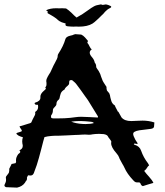

<svg xmlns="http://www.w3.org/2000/svg" viewBox="-30 -856 755 876"><path d="M417 -322.8V-324.7L371.6 -398.4L364.7 -408.2L357.9 -417.5L338.9 -444.3L319.3 -470.7Q316.4 -475.1 310.5 -480.5L299.8 -489.7Q298.8 -490.2 295.9 -490.7Q293.5 -490.7 292 -490.2Q289.6 -490.2 288.1 -488.8Q286.6 -487.8 286.6 -486.3L285.6 -482.4V-478Q285.6 -472.7 283.7 -470.2L278.3 -464.4L272 -459Q265.6 -452.6 264.2 -447.3Q252.9 -441.4 248 -431.6L245.1 -422.9L242.7 -413.6L242.2 -410.2L241.2 -406.7Q239.7 -402.8 237.3 -400.9Q227.5 -393.6 227.5 -381.8V-381.3Q227.5 -375 219.7 -367.7Q211.4 -360.4 211.4 -354V-352.5Q211.4 -339.8 204.1 -330.6Q202.6 -328.6 202.6 -324.7L203.6 -321.3V-317.9L209 -316.4L213.4 -315.9H238.8L264.2 -316.4Q292 -317.9 314 -321.3Q326.7 -323.2 340.3 -323.2L377.9 -321.8L397 -320.8L416.5 -319.8ZM346.7 -290.5Q353.5 -290 359.9 -290Q383.3 -290 397.9 -294.4Q396.5 -297.9 391.1 -299.3L386.2 -300.3L380.9 -300.8L360.8 -302.7L340.3 -303.7H330.6Q311.5 -303.7 294.9 -300.8Q317.9 -292 346.7 -290.5ZM507.8 -346.7 509.3 -346.2 510.3 -345.7 524.4 -320.3Q538.1 -303.7 568.8 -303.7Q574.7 -303.7 581.5 -304.2L606 -305.2Q613.3 -305.7 620.6 -305.7Q647.9 -305.7 674.3 -297.4L672.9 -278.8Q671.9 -270 658.2 -268.1Q639.2 -265.1 623.5 -263.7Q584 -260.3 578.6 -249.5Q577.6 -247.6 577.6 -245.1Q577.6 -236.8 586.9 -219.7L591.3 -212.4L596.2 -205.6L596.7 -202.6L597.7 -201.2V-198.7Q589.8 -200.2 584 -201.2Q580.6 -199.7 580.6 -197.8Q581.5 -196.3 584.5 -195.3Q606.9 -189 613.8 -168.5Q624.5 -137.7 645 -111.3L647.5 -106.9L650.4 -101.6Q645 -98.1 640.6 -90.3L636.7 -84.5Q634.3 -81.5 631.3 -79.1L629.9 -77.6L627.4 -76.7Q631.3 -70.8 638.2 -63L649.9 -49.8Q665 -33.2 669.9 -21.5L645 -14.2L621.6 -6.8Q616.2 -8.3 612.8 -14.2L610.8 -19.5Q608.4 -22.5 606 -23.9H594.7Q591.8 -23.9 589.8 -24.4Q584 -26.4 578.6 -32.7Q549.8 -63 537.6 -91.3Q534.7 -98.1 528.3 -108.4L519 -125.5L515.6 -131.8L513.2 -138.2Q510.7 -146 501 -157.2Q477.1 -184.1 477.1 -202.6Q477.1 -205.1 477.5 -207.5Q478 -208.5 478 -209Q478 -210.4 477.1 -211.9L474.6 -216.3L468.8 -224.1Q464.8 -228.5 463.4 -231.9Q460 -241.2 443.4 -244.1Q434.6 -245.1 424.8 -245.1H418L405.8 -244.6L392.6 -243.2L384.3 -241.7Q378.9 -241.2 375.5 -241.2Q367.2 -242.2 357.9 -242.2Q351.1 -242.2 344.2 -241.7L328.1 -240.7L312.5 -240.2L274.9 -238.3L238.3 -236.8H222.2L205.1 -235.8Q186.5 -234.4 172.9 -230.5L167.5 -211.9L157.7 -173.8L147.5 -135.7L137.7 -103L126 -70.8L124.5 -66.4L121.6 -61.5Q117.7 -55.2 107.9 -55.2Q103.5 -55.2 98.1 -56.2L94.7 -49.8Q92.8 -46.4 92.8 -43.9Q93.3 -42.5 93.3 -41Q93.3 -37.1 90.8 -32.7L86.9 -27.8L84 -22.5Q72.3 -5.4 47.9 0Q37.6 -0.5 22.5 -1L-2.4 -2Q-9.8 -4.9 -9.8 -10.3Q-9.8 -12.7 -7.8 -16.1Q-2.4 -25.4 -2.4 -35.6Q-2.4 -39.1 -2.9 -42Q-3.4 -43.5 -3.4 -44.9Q-3.4 -48.8 -1.5 -51.8L1.5 -55.7L4.9 -60.1Q9.3 -65.4 10.7 -68.8Q11.7 -71.8 12.2 -77.1V-85.4L11.7 -85L20 -101.6L22.9 -107.9Q25.4 -108.4 30.8 -109.4L35.2 -110.4L41.5 -111.8L43 -116.7Q43.5 -118.7 43.5 -119.6Q43.5 -121.1 43 -122.1V-125.5Q43 -139.2 53.7 -153.3L57.6 -156.2L61.5 -160.2Q62.5 -161.6 62.5 -163.1Q62.5 -166 59.1 -168.5V-170.4Q73.7 -177.2 73.7 -189.5V-194.3L72.3 -199.7Q71.3 -207 71.3 -210.4Q71.3 -222.7 74.7 -229.5L64.5 -232.9Q58.6 -234.9 55.2 -236.8Q52.2 -238.3 49.3 -241.2L43.9 -246.1L48.3 -250Q68.4 -255.4 69.8 -258.3V-259.3Q69.8 -262.7 62 -272.9L60.5 -275.9L60.1 -277.3L58.6 -279.3L80.1 -285.6L100.6 -292Q113.8 -294.9 114.3 -300.8Q116.2 -305.7 119.1 -311.5L124.5 -321.8Q130.9 -331.5 130.9 -339.4Q130.9 -340.8 130.4 -342.8V-344.7L132.3 -346.7Q144 -354.5 144 -368.7Q144 -373 143.1 -377.9H137.7Q133.8 -377.9 132.3 -378.4Q130.4 -379.4 127.4 -384.8L128.9 -386.7Q129.9 -387.7 130.4 -387.7Q154.3 -394.5 154.3 -410.2V-415.5Q154.3 -428.2 170.4 -441.9L174.3 -445.3L177.2 -448.2Q179.2 -450.2 179.2 -451.7Q179.2 -453.6 177.2 -455.6L176.8 -456.5V-457.5Q182.1 -462.9 182.1 -470.7V-478L181.2 -484.9V-486.3Q181.2 -495.1 187.5 -505.9L193.4 -516.1L199.7 -525.9L209 -545.9L214.4 -557.6L220.7 -569.3L225.1 -578.1L229.5 -586.4Q233.4 -594.7 233.4 -601.6V-604L234.4 -606.9L235.8 -609.9Q259.8 -647 268.1 -676.8Q271 -688.5 289.6 -692.9Q294.4 -693.8 301.3 -695.8L306.6 -698.2L313.5 -700.2L319.3 -699.7L326.7 -699.2L340.8 -698.2Q350.1 -693.8 357.9 -685.1L364.3 -677.7Q367.2 -673.8 370.1 -670.9Q371.1 -670.4 371.1 -668.5L369.6 -664.1L368.7 -662.6V-660.2Q371.6 -657.2 374 -653.3L377.9 -645.5Q382.3 -635.3 388.7 -630.9L389.6 -631.3Q379.4 -625 379.4 -615.7Q379.4 -607.9 387.2 -598.1L391.6 -592.8L395.5 -587.4Q399.4 -581.5 400.9 -575.7L402.3 -570.3L405.8 -565.4Q408.7 -559.6 408.7 -555.2V-552.2Q408.7 -547.9 412.6 -543Q420.9 -532.7 427.2 -518.6L431.6 -505.4L436.5 -492.7Q438 -487.3 442.4 -480.5L450.2 -468.3L453.1 -463.9Q455.6 -461.4 455.6 -459.5L456.1 -455.6V-451.2Q457 -445.8 458 -442.9Q459.5 -440.4 463.4 -436.5L466.3 -433.1L468.8 -429.7L471.7 -421.4L473.1 -413.1L475.6 -403.3L478.5 -393.6Q482.4 -382.8 492.2 -376Q494.6 -375 495.6 -372.1V-369.6L497.1 -367.2ZM465.8 -832.5Q477.5 -828.6 477.5 -824.7Q477.5 -821.8 471.2 -818.8Q459 -813 449.2 -802.2L441.4 -793Q437 -788.1 432.6 -784.7L420.4 -772.5L401.4 -755.4Q397 -751.5 392.1 -748.5Q369.1 -734.4 329.6 -734.4Q323.2 -734.4 316.9 -734.9Q311 -734.4 304.7 -734.4Q298.8 -734.4 292.5 -734.9Q275.9 -735.4 271.5 -738.3Q268.6 -740.2 268.6 -743.7Q268.6 -746.1 269.5 -749L265.6 -750L260.7 -751.5Q254.9 -752.9 251.5 -754.4Q238.3 -760.3 234.4 -764.6Q228 -771.5 214.8 -779.8L202.6 -787.1L190.4 -793.9Q188 -795.4 187 -796.4Q186 -797.4 186 -798.3Q186 -798.8 186.5 -798.8Q188.5 -800.3 188.5 -801.8Q188.5 -802.7 187 -804.2L180.2 -809.1Q198.2 -818.4 227.5 -818.4Q233.9 -818.4 240.7 -817.9Q246.6 -818.4 252.9 -818.4Q262.2 -818.4 271.5 -817.4Q282.7 -810.5 296.4 -797.4L307.1 -786.6Q313.5 -780.3 319.3 -775.9Q337.9 -786.1 346.7 -792L372.1 -809.6Q387.2 -820.8 398.9 -827.1Q407.7 -832.5 429.7 -835.9L434.1 -835L438.5 -833.5Q442.9 -834.5 453.1 -835.9L459.5 -834.5Z"/></svg>

Font: Kurland
Style: Regular
Weight: 400
Designer: GGBot
Version: 0.22